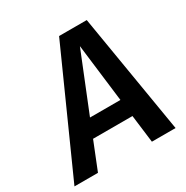

<svg xmlns="http://www.w3.org/2000/svg" viewBox="-202 -826 934 962"><g transform="rotate(-30 265.5 -345.5)"><path d="M405 0H542L427 -691H267L-43 0H93L157 -160H385ZM197 -260 332 -595 373 -260Z"/></g></svg>

Font: Fira Sans Medium
Style: Italic
Weight: 500
Italic angle: -8°
Designer: bBox Type GmbH & Carrois Corporate GbR & Edenspiekermann AG
Foundry: bBox Type GmbH & Carrois Corporate GbR & Edenspiekermann AG
Version: Version 4.301;PS 004.301;hotconv 1.0.88;makeotf.lib2.5.64775